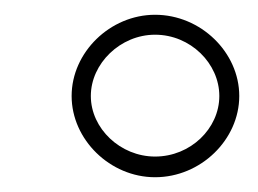

<svg xmlns="http://www.w3.org/2000/svg" viewBox="-20 -819 350 260"><path d="M190 -799C129 -799 77 -748 77 -689C77 -630 129 -579 190 -579C252 -579 304 -630 304 -689C304 -748 252 -799 190 -799ZM190 -772C238 -772 277 -733 277 -689C277 -645 238 -607 190 -607C143 -607 103 -645 103 -689C103 -733 143 -772 190 -772Z"/></svg>

Font: Montserrat ExtraLight
Style: Regular
Weight: 250
Designer: Julieta Ulanovsky
Foundry: Julieta Ulanovsky
Version: Version 4.000